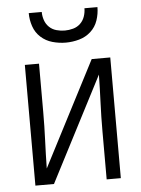

<svg xmlns="http://www.w3.org/2000/svg" viewBox="-53 -782 606 824"><g transform="rotate(-5 250.0 -370.0)"><path d="M66 0V-520H127V-312Q127 -251 124.5 -190.5Q122 -130 121 -69L354 -520H434V0H373V-208Q373 -269 375.5 -329.5Q378 -390 379 -451L146 0ZM250 -600Q221 -600 192.5 -608Q164 -616 142.5 -635.5Q121 -655 111.5 -683Q102 -711 102 -740H158Q158 -722 164 -704.5Q170 -687 183 -674.5Q196 -662 214 -657Q232 -652 250 -652Q268 -652 286 -657Q304 -662 317 -674.5Q330 -687 336 -704.5Q342 -722 342 -740H398Q398 -711 388.5 -683Q379 -655 357.5 -635.5Q336 -616 307.5 -608Q279 -600 250 -600Z"/></g></svg>

Font: Iosevka Fixed SS04 Light
Style: Regular
Weight: 300
Monospace: yes
Designer: Belleve Invis
Foundry: Belleve Invis
Version: Version 32.5.0